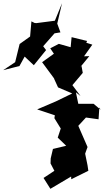

<svg xmlns="http://www.w3.org/2000/svg" viewBox="-106 -1082 651 1204"><path d="M440 -825 343 -849 337 -786 263 -807 209 -779 232 -745 158 -692 237 -585 232 -591 258 -534 347 -496 244 -446 127 -396 238 -359 235 -341 275 -276 256 -219 309 -168 226 -148 212 -89 211 -57 235 -11 167 34 210 102 340 25 341 42 448 -11 443 -45 428 -118 432 -130 443 -160 385 -293 433 -345 512 -334 517 -408 525 -394 481 -431H385L370 -503L399 -480L348 -548L413 -625L405 -669L395 -658L454 -730L421 -729L473 -802L435 -814ZM37 -738 106 -673 183 -768 155 -805 156 -782 236 -873 273 -879 253 -934 283 -1062 238 -952 122 -937 111 -938 91 -948 82 -844 87 -856 17 -806 -11 -692 -86 -642 16 -668 64 -755Z"/></svg>

Font: Hussar Lance
Style: Regular
Weight: 700
Foundry: Cannot Into Space Fonts, PlusOne Fonts
Version: Version 2.27